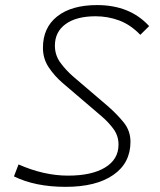

<svg xmlns="http://www.w3.org/2000/svg" viewBox="-20 -723 626 753"><path d="M237.3 9.8Q118.2 9.8 34.7 -31.2L52.7 -78.1Q152.3 -34.2 246.6 -34.2Q339.8 -34.2 392.3 -66.2Q444.8 -98.1 444.8 -155.8Q444.8 -189.9 425.5 -216.6Q406.2 -243.2 378.9 -266.6L225.6 -397.5Q192.9 -425.8 170.7 -459.5Q148.4 -493.2 148.4 -535.6Q148.4 -614.7 204.6 -658.9Q260.7 -703.1 360.8 -703.1Q489.7 -703.1 564.9 -620.6L530.3 -586.4Q492.2 -626 447.8 -642.6Q403.3 -659.2 355 -659.2Q279.8 -659.2 237.5 -628.7Q195.3 -598.1 195.3 -543.9Q195.3 -506.8 216.6 -477.5Q237.8 -448.2 268.1 -421.9L401.9 -307.6Q438.5 -275.9 465.1 -242.9Q491.7 -210 491.7 -167Q491.7 -83.5 424.3 -36.9Q356.9 9.8 237.3 9.8Z"/></svg>

Font: Cascadia Mono ExtraLight
Style: Italic
Weight: 200
Italic angle: -10°
Monospace: yes
Designer: Aaron Bell
Foundry: Saja Typeworks
Version: Version 2404.023; ttfautohint (v1.8.4)